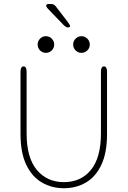

<svg xmlns="http://www.w3.org/2000/svg" viewBox="-20 -962 659 992"><path d="M310 10.5Q247.5 10.5 196.8 -18.8Q146 -48 116 -110Q86 -172 86 -270.5V-590.5Q86 -619 102 -619Q117.5 -619 117.5 -590.5V-272.5Q117.5 -147.5 170.2 -84.2Q223 -21 310 -21Q398 -21 449.8 -84.2Q501.5 -147.5 501.5 -272.5V-590.5Q501.5 -619 517 -619Q533 -619 533 -590.5V-270.5Q533 -172 503.5 -110Q474 -48 423.5 -18.8Q373 10.5 310 10.5ZM217 -689Q199.5 -689 187 -701.5Q174.5 -714 174.5 -732Q174.5 -749.5 187 -762.2Q199.5 -775 217 -775Q235 -775 247.5 -762.2Q260 -749.5 260 -732Q260 -714 247.5 -701.5Q235 -689 217 -689ZM401 -689Q383 -689 370.5 -701.5Q358 -714 358 -732Q358 -749.5 370.5 -762.2Q383 -775 401 -775Q418.5 -775 431.2 -762.2Q444 -749.5 444 -732Q444 -714 431.2 -701.5Q418.5 -689 401 -689ZM332 -820Q326 -820 319 -824.5Q312 -829 304 -837.5L227.5 -917Q218.5 -926.5 218.5 -933Q218.5 -938 223 -939.8Q227.5 -941.5 233.5 -941.5H241.5Q252.5 -941.5 258.5 -938Q264.5 -934.5 271 -925.5L327.5 -852Q342 -833.5 342 -827.5Q342 -823 338.2 -821.5Q334.5 -820 332 -820Z"/></svg>

Font: Sono ExtraLight
Style: Regular
Weight: 200
Designer: Tyler Finck
Foundry: Tyler Finck
Version: Version 2.112